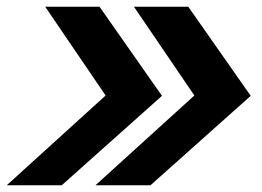

<svg xmlns="http://www.w3.org/2000/svg" viewBox="-46 -549 777 569"><path d="M237 0 530 -266 351 -529H512L697 -265L400 0ZM-26 0 267 -266 88 -529H249L434 -265L137 0Z"/></svg>

Font: Red Hat Display Black
Style: Italic
Weight: 900
Italic angle: -12°
Designer: Pentagram, MCKL
Foundry: Pentagram, MCKL
Version: Version 1.023; ttfautohint (v1.8.3)